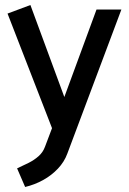

<svg xmlns="http://www.w3.org/2000/svg" viewBox="-20 -523 513 764"><path d="M159 61Q151 83 133.5 98.5Q116 114 94 125Q72 136 48 147L80 221Q118 212 151.5 193.5Q185 175 210.5 148Q236 121 248 88L463 -485H364L236 -137L101 -503L10 -469L187 -13Z"/></svg>

Font: Catamaran Thin Medium
Style: Regular
Weight: 500
Version: Version 2.000